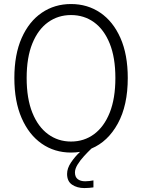

<svg xmlns="http://www.w3.org/2000/svg" viewBox="-20 -766 722 976"><path d="M341 9.5Q257 9.5 192 -35.8Q127 -81 90 -165.8Q53 -250.5 53 -369.5Q53 -489 90.2 -573Q127.5 -657 192.5 -701.2Q257.5 -745.5 341 -745.5Q425 -745.5 490 -701.2Q555 -657 592.2 -573Q629.5 -489 629.5 -369.5Q629.5 -230.5 579 -138.2Q528.5 -46 445 -11Q426.5 6.5 407 27.8Q387.5 49 374.2 70.8Q361 92.5 361 110.5Q361 133.5 375 144.5Q389 155.5 413 155.5Q423 155.5 434.5 154.2Q446 153 455 151V186.5Q445.5 188 433 189Q420.5 190 408.5 190Q372.5 190 346.8 173Q321 156 321 118Q321 89.5 341 59.8Q361 30 387 6Q364.5 9.5 341 9.5ZM341 -46.5Q407.5 -46.5 458.2 -84Q509 -121.5 537.8 -193.5Q566.5 -265.5 566.5 -369.5Q566.5 -474 537.5 -545.2Q508.5 -616.5 457.8 -653Q407 -689.5 341 -689.5Q275.5 -689.5 224.5 -653Q173.5 -616.5 144.5 -545.2Q115.5 -474 115.5 -369.5Q115.5 -265 144.5 -193Q173.5 -121 224.5 -83.8Q275.5 -46.5 341 -46.5Z"/></svg>

Font: Epilogue Light
Style: Regular
Weight: 300
Designer: Tyler Finck
Foundry: Etcetera Type Co
Version: Version 2.111; ttfautohint (v1.8.3)